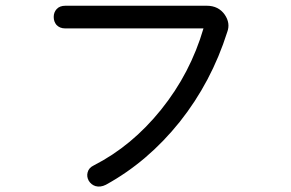

<svg xmlns="http://www.w3.org/2000/svg" viewBox="-20 -707 1040 686"><path d="M213.9 -686.5Q193.4 -686.5 182.6 -674.8Q171.9 -663.1 171.9 -646.5Q171.9 -629.9 181.6 -618.2Q193.4 -605.5 212.9 -605.5H707Q660.2 -445.3 555.7 -315.4Q451.2 -185.5 315.4 -116.2Q296.9 -107.4 293 -90.8Q289.1 -76.2 296.9 -61.5Q305.7 -46.9 321.3 -42Q338.9 -37.1 358.4 -46.9Q507.8 -128.9 622.1 -271.5Q735.4 -414.1 792 -592.8Q803.7 -624 783.2 -654.3Q760.7 -686.5 718.8 -686.5Z"/></svg>

Font: GungsuhChe
Style: Regular
Weight: 400
Monospace: yes
Version: Version 2.21